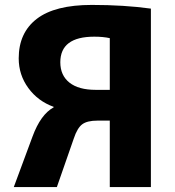

<svg xmlns="http://www.w3.org/2000/svg" viewBox="-20 -760 709 780"><path d="M426 -605Q399 -611 363 -611Q225 -611 225 -507Q225 -454 262 -424.5Q299 -395 369 -395H426ZM426 -270H376Q334 -270 314 -255Q294 -240 280 -198L211 0H36L112 -205Q145 -295 198 -324V-326Q134 -349 95 -402.5Q56 -456 56 -523Q56 -627 129.5 -683.5Q203 -740 353 -740Q484 -740 593 -725V0H426Z"/></svg>

Font: M PLUS 1p ExtraBold
Style: Regular
Weight: 800
Version: Version 1.062